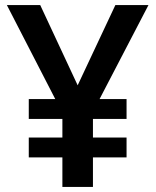

<svg xmlns="http://www.w3.org/2000/svg" viewBox="-20 -734 612 754"><path d="M285 -399 433 -714H563L371 -345H477V-267H345V-194H477V-116H345V0H225V-116H93V-194H225V-267H93V-345H197L7 -714H138Z"/></svg>

Font: Noto Sans Sinhala UI SemiBold
Style: Regular
Weight: 600
Designer: Jelle Bosma - Monotype Design Team
Foundry: Monotype Imaging Inc.
Version: Version 2.006; ttfautohint (v1.8.4.7-5d5b)